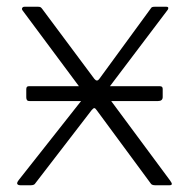

<svg xmlns="http://www.w3.org/2000/svg" viewBox="-20 -550 562 570"><path d="M463 -286V-262Q463 -250 449 -250H68Q62 -250 60 -253Q58 -256 58 -261V-285Q58 -294 65 -294H455Q463 -294 463 -286ZM485 -14Q491 -6 490 -3Q489 0 483 0H441Q430 0 427 -6L267 -223Q263 -229 260 -229Q257 -229 252 -223L85 -6Q82 0 71 0H41Q34 0 31.5 -3.5Q29 -7 36 -16L227 -258Q231 -264 230.5 -268Q230 -272 227 -277L47 -519Q44 -523 46 -526.5Q48 -530 53 -530H92Q97 -530 99.5 -529Q102 -528 105 -524L260 -316Q268 -306 275 -316L427 -524Q429 -528 432 -529Q435 -530 440 -530H473Q479 -530 479.5 -527Q480 -524 478 -521L298 -283Q294 -279 294.5 -274Q295 -269 299 -265L485 -14Z"/></svg>

Font: Libre Franklin ExtraLight
Style: Regular
Weight: 250
Designer: Pablo Impallari, Rodrigo Fuenzalida, Nhung Nguyen
Foundry: Impallari Type
Version: Version 3.000